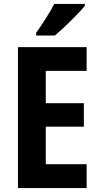

<svg xmlns="http://www.w3.org/2000/svg" viewBox="-20 -953 504 973"><path d="M419 0H71V-714H419V-594H212V-430H405V-311H212V-121H419ZM410 -923Q395 -905 368 -877Q341 -849 311.5 -821Q282 -793 258 -773H163V-786Q188 -822 213 -861Q238 -900 255 -933H410Z"/></svg>

Font: Noto Sans Myanmar UI Condensed
Style: Bold
Weight: 700
Width: 3
Designer: Monotype Design Team
Foundry: Monotype Imaging Inc.
Version: Version 2.103; ttfautohint (v1.8.4.7-5d5b)